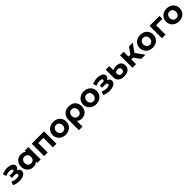

<svg xmlns="http://www.w3.org/2000/svg" viewBox="810 -3125 5895 5895"><g transform="rotate(-45 3757.5 -177.0)"><path d="M256.6 10Q194.8 10 133.5 -3Q72.2 -16.1 19.9 -41.7L61.8 -151.5Q103.3 -131.4 151.8 -120.8Q200.2 -110.2 249.9 -110.2Q286.2 -110.2 312.5 -117.5Q338.7 -124.8 352.9 -138.9Q367.2 -152.9 367.2 -172.5Q367.2 -199.4 345.3 -212.8Q323.4 -226.3 281.1 -226.3H151.8V-323.3H268Q295.2 -323.3 313.9 -329Q332.5 -334.7 342.3 -346.6Q352.2 -358.4 352.2 -374.4Q352.2 -391.1 340.2 -403.2Q328.3 -415.3 305 -421.7Q281.6 -428.2 246.8 -428.2Q206.8 -428.2 163.8 -418.5Q120.8 -408.9 76 -390.5L38.3 -498.5Q90.7 -521.1 142.7 -533.8Q194.8 -546.5 245.7 -547.5Q320.9 -549.7 380.9 -531.8Q440.8 -513.9 475.6 -479.8Q510.4 -445.7 510.4 -396.8Q510.4 -358 486.5 -327.2Q462.6 -296.4 421.9 -278.6Q381.2 -260.8 329.6 -260.8L334 -291.8Q422.6 -291.8 474 -256.4Q525.4 -221 525.4 -160Q525.4 -107.6 489.8 -69.4Q454.2 -31.2 393.7 -10.6Q333.1 10 256.6 10Z M862.7 7.6Q787.5 7.6 726.4 -26.6Q665.3 -60.8 629.9 -122.8Q594.5 -184.8 594.5 -269.2Q594.5 -353.6 629.9 -415.5Q665.3 -477.5 726.4 -511.5Q787.5 -545.5 862.7 -545.5Q931.1 -545.5 981.9 -515.6Q1032.7 -485.7 1061.1 -424.8Q1089.4 -363.8 1089.4 -269.2Q1089.4 -174.8 1062.3 -113.3Q1035.1 -51.8 984.5 -22.1Q933.9 7.6 862.7 7.6ZM889.5 -120.1Q928.4 -120.1 959.3 -137.9Q990.1 -155.6 1008.5 -189.5Q1026.8 -223.3 1026.8 -269.2Q1026.8 -316 1008.5 -349.2Q990.1 -382.3 959.3 -400.1Q928.4 -417.8 889.5 -417.8Q850.7 -417.8 819.8 -400.1Q788.9 -382.3 770.6 -349.2Q752.3 -316 752.3 -269.2Q752.3 -223.3 770.6 -189.5Q788.9 -155.6 819.8 -137.9Q850.7 -120.1 889.5 -120.1ZM1031.4 0V-110.2L1034 -269.8L1024 -429.3V-537.9H1180V0Z M1326.7 0V-537.9H1861.8V0H1706.2V-445.2L1741.3 -410.2H1447.2L1482.3 -445.2V0Z M2263.6 7.6Q2178.1 7.6 2111.6 -28Q2045.1 -63.6 2006.8 -126.2Q1968.5 -188.8 1968.5 -269.3Q1968.5 -350.4 2006.9 -412.6Q2045.3 -474.8 2111.5 -510.2Q2177.8 -545.5 2263.6 -545.5Q2349.3 -545.5 2416.1 -510.2Q2482.9 -474.9 2520.8 -412.7Q2558.6 -350.6 2558.6 -269.3Q2558.6 -188.6 2520.8 -126.1Q2483.1 -63.6 2416 -28Q2349 7.6 2263.6 7.6ZM2263.6 -120.1Q2303 -120.1 2333.9 -137.9Q2364.8 -155.6 2382.8 -189.5Q2400.8 -223.3 2400.8 -269.2Q2400.8 -316 2382.8 -349.2Q2364.8 -382.3 2333.9 -400.1Q2303 -417.8 2263.9 -417.8Q2224.7 -417.8 2193.8 -400.1Q2163 -382.3 2144.6 -349.2Q2126.3 -316 2126.3 -269.2Q2126.3 -223.3 2144.6 -189.5Q2163 -155.6 2193.8 -137.9Q2224.6 -120.1 2263.6 -120.1Z M2644.7 194V-266.8Q2644.7 -350.8 2681.7 -413.4Q2718.7 -476.1 2785.7 -510.8Q2852.8 -545.5 2941.8 -545.5Q3029.1 -545.5 3092.8 -511.5Q3156.5 -477.5 3191.3 -415.2Q3226.1 -352.9 3226.1 -268.2Q3226.1 -185.6 3193.1 -123.4Q3160.1 -61.2 3100.7 -26.8Q3041.3 7.6 2962.5 7.6Q2886 7.6 2834.3 -27.6Q2782.5 -62.9 2755 -134.7L2801.3 -150.3V194ZM2934.6 -119.5Q2975.9 -119.5 3006.5 -138.3Q3037.2 -157 3054.5 -190.4Q3071.9 -223.7 3071.9 -268.2Q3071.9 -312.6 3054.5 -346.5Q3037.2 -380.3 3006.3 -399.1Q2975.5 -417.8 2934.6 -417.8Q2894.3 -417.8 2863.5 -399.4Q2832.6 -380.9 2815.6 -347.4Q2798.5 -313.8 2798.5 -268.8Q2798.5 -224.3 2815.6 -190.7Q2832.6 -157 2863.5 -138.3Q2894.3 -119.5 2934.6 -119.5Z M3587.6 7.6Q3502.1 7.6 3435.6 -28Q3369.1 -63.6 3330.8 -126.2Q3292.5 -188.8 3292.5 -269.3Q3292.5 -350.4 3330.9 -412.6Q3369.3 -474.8 3435.5 -510.2Q3501.8 -545.5 3587.6 -545.5Q3673.3 -545.5 3740.1 -510.2Q3806.9 -474.9 3844.8 -412.7Q3882.6 -350.6 3882.6 -269.3Q3882.6 -188.6 3844.8 -126.1Q3807.1 -63.6 3740 -28Q3673 7.6 3587.6 7.6ZM3587.6 -120.1Q3627 -120.1 3657.9 -137.9Q3688.8 -155.6 3706.8 -189.5Q3724.8 -223.3 3724.8 -269.2Q3724.8 -316 3706.8 -349.2Q3688.8 -382.3 3657.9 -400.1Q3627 -417.8 3587.9 -417.8Q3548.7 -417.8 3517.8 -400.1Q3487 -382.3 3468.6 -349.2Q3450.3 -316 3450.3 -269.2Q3450.3 -223.3 3468.6 -189.5Q3487 -155.6 3517.8 -137.9Q3548.6 -120.1 3587.6 -120.1Z M4171.6 10Q4109.8 10 4048.5 -3Q3987.2 -16.1 3934.9 -41.7L3976.8 -151.5Q4018.3 -131.4 4066.8 -120.8Q4115.2 -110.2 4164.9 -110.2Q4201.2 -110.2 4227.5 -117.5Q4253.7 -124.8 4267.9 -138.9Q4282.2 -152.9 4282.2 -172.5Q4282.2 -199.4 4260.3 -212.8Q4238.4 -226.3 4196.1 -226.3H4066.8V-323.3H4183Q4210.2 -323.3 4228.9 -329Q4247.5 -334.7 4257.3 -346.6Q4267.2 -358.4 4267.2 -374.4Q4267.2 -391.1 4255.2 -403.2Q4243.3 -415.3 4220 -421.7Q4196.6 -428.2 4161.8 -428.2Q4121.8 -428.2 4078.8 -418.5Q4035.8 -408.9 3991 -390.5L3953.3 -498.5Q4005.7 -521.1 4057.7 -533.8Q4109.8 -546.5 4160.7 -547.5Q4235.9 -549.7 4295.9 -531.8Q4355.8 -513.9 4390.6 -479.8Q4425.4 -445.7 4425.4 -396.8Q4425.4 -358 4401.5 -327.2Q4377.6 -296.4 4336.9 -278.6Q4296.2 -260.8 4244.6 -260.8L4249 -291.8Q4337.6 -291.8 4389 -256.4Q4440.4 -221 4440.4 -160Q4440.4 -107.6 4404.8 -69.4Q4369.2 -31.2 4308.7 -10.6Q4248.1 10 4171.6 10Z M4798.7 11.8Q4670.7 11.8 4605.1 -45.3Q4539.5 -102.4 4539.5 -209.5V-537.9H4695.1V-355.8Q4719 -373.3 4758.7 -383.8Q4798.4 -394.3 4848 -394.3Q4914.4 -394.3 4962.6 -372.4Q5010.8 -350.5 5037 -306.8Q5063.2 -263.1 5063.2 -198.4Q5063.2 -130.6 5031 -83.7Q4998.8 -36.8 4939.3 -12.5Q4879.7 11.8 4798.7 11.8ZM4798.9 -98.6Q4832.8 -98.6 4856.4 -110.7Q4879.9 -122.8 4892.1 -144.6Q4904.4 -166.3 4904.4 -195Q4904.4 -238.8 4877.7 -263.7Q4851.1 -288.5 4801.9 -288.5Q4765.5 -288.5 4737.9 -275.7Q4710.3 -262.9 4695.1 -239.2V-195.2Q4695.1 -151.5 4722.4 -125Q4749.7 -98.6 4798.9 -98.6Z M5543.7 0 5364.2 -254.6 5490.7 -330.5 5727.7 0ZM5162.7 0V-537.9H5318.7V0ZM5272.6 -204.3V-329.1H5461V-204.3ZM5505.8 -251.4 5359.6 -267.2 5549.3 -537.9H5714.9Z M6041.6 7.6Q5956.1 7.6 5889.6 -28Q5823.1 -63.6 5784.8 -126.2Q5746.5 -188.8 5746.5 -269.3Q5746.5 -350.4 5784.9 -412.6Q5823.3 -474.8 5889.5 -510.2Q5955.8 -545.5 6041.6 -545.5Q6127.3 -545.5 6194.1 -510.2Q6260.9 -474.9 6298.8 -412.7Q6336.6 -350.6 6336.6 -269.3Q6336.6 -188.6 6298.8 -126.1Q6261.1 -63.6 6194 -28Q6127 7.6 6041.6 7.6ZM6041.6 -120.1Q6081 -120.1 6111.9 -137.9Q6142.8 -155.6 6160.8 -189.5Q6178.8 -223.3 6178.8 -269.2Q6178.8 -316 6160.8 -349.2Q6142.8 -382.3 6111.9 -400.1Q6081 -417.8 6041.9 -417.8Q6002.7 -417.8 5971.8 -400.1Q5941 -382.3 5922.6 -349.2Q5904.3 -316 5904.3 -269.2Q5904.3 -223.3 5922.6 -189.5Q5941 -155.6 5971.8 -137.9Q6002.6 -120.1 6041.6 -120.1Z M6443.7 0V-537.9H6874.7V-410.2H6564.2L6599.3 -444.3V0Z M7187.6 7.6Q7102.1 7.6 7035.6 -28Q6969.1 -63.6 6930.8 -126.2Q6892.5 -188.8 6892.5 -269.3Q6892.5 -350.4 6930.9 -412.6Q6969.3 -474.8 7035.5 -510.2Q7101.8 -545.5 7187.6 -545.5Q7273.3 -545.5 7340.1 -510.2Q7406.9 -474.9 7444.8 -412.7Q7482.6 -350.6 7482.6 -269.3Q7482.6 -188.6 7444.8 -126.1Q7407.1 -63.6 7340 -28Q7273 7.6 7187.6 7.6ZM7187.6 -120.1Q7227 -120.1 7257.9 -137.9Q7288.8 -155.6 7306.8 -189.5Q7324.8 -223.3 7324.8 -269.2Q7324.8 -316 7306.8 -349.2Q7288.8 -382.3 7257.9 -400.1Q7227 -417.8 7187.9 -417.8Q7148.7 -417.8 7117.8 -400.1Q7087 -382.3 7068.6 -349.2Q7050.3 -316 7050.3 -269.2Q7050.3 -223.3 7068.6 -189.5Q7087 -155.6 7117.8 -137.9Q7148.6 -120.1 7187.6 -120.1Z"/></g></svg>

Font: Montserrat Alternates Thin
Style: Regular
Weight: 100
Designer: Julieta Ulanovsky
Foundry: Julieta Ulanovsky
Version: Version 9.000